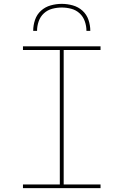

<svg xmlns="http://www.w3.org/2000/svg" viewBox="-20 -975 640 995"><path d="M99 0V-19H290V-716H99V-735H501V-716H310V-19H501V0ZM152 -815Q152 -844 161.5 -872Q171 -900 192.5 -919.5Q214 -939 242.5 -947Q271 -955 300 -955Q329 -955 357.5 -947Q386 -939 407.5 -919.5Q429 -900 438.5 -872Q448 -844 448 -815H428Q428 -840 419.5 -864.5Q411 -889 392.5 -906Q374 -923 349.5 -929.5Q325 -936 300 -936Q275 -936 250.5 -929.5Q226 -923 207.5 -906Q189 -889 180.5 -864.5Q172 -840 172 -815Z"/></svg>

Font: Iosevka HT Thin Extended
Style: Regular
Weight: 100
Width: 7
Monospace: yes
Designer: Belleve Invis
Foundry: Belleve Invis
Version: Version 32.3.0; ttfautohint (v1.8.4)